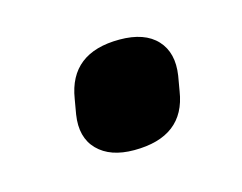

<svg xmlns="http://www.w3.org/2000/svg" viewBox="-39 -387 309 245"><g transform="rotate(-15 115.5 -264.5)"><path d="M114 -193.4Q82.5 -193.4 66 -210.2Q49.4 -227.1 54 -256.6L57.4 -276.3Q66.6 -334.6 132 -334.6Q165.2 -334.6 181.2 -317.3Q197.1 -300.1 192.6 -270.7L189.2 -251Q180.4 -193.4 114 -193.4Z"/></g></svg>

Font: Sofia Sans Condensed
Style: Italic
Weight: 400
Italic angle: -9°
Designer: Botio Nikoltchev, Ani Petrova
Foundry: lettersoup
Version: Version 4.101